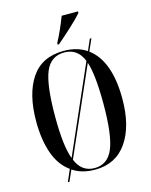

<svg xmlns="http://www.w3.org/2000/svg" viewBox="-140 -1020 902 1148"><g transform="rotate(-15 311.5 -445.5)"><path d="M288 -770H296Q333 -801 384 -848Q435 -895 457 -921V-931H356Q343 -897 325.5 -857Q308 -817 288 -780ZM134 40H144L174 -28Q230 10 312 10Q440 10 509 -89Q578 -188 578 -358Q578 -593 460 -681L493 -755H483L453 -686Q394 -725 313 -725Q177 -725 111 -627Q45 -529 45 -359Q45 -246 74.5 -162Q104 -78 166 -34ZM193 -94Q162 -174 162 -358Q162 -554 196 -634.5Q230 -715 313 -715Q396 -715 429 -632ZM312 0Q231 0 198 -82L434 -619Q461 -538 461 -358Q461 -163 426.5 -81.5Q392 0 312 0Z"/></g></svg>

Font: Noto Serif Display Condensed Semi
Style: Regular
Weight: 600
Width: 3
Designer: Monotype Design Team
Foundry: Monotype Imaging Inc.
Version: Version 1.900